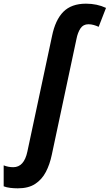

<svg xmlns="http://www.w3.org/2000/svg" viewBox="-139 -785 597 1045"><path d="M-42 240Q-63 240 -83.5 237.5Q-104 235 -119 229V115Q-94 125 -67 125Q-8 125 10 40L144 -588Q162 -677 206 -721Q250 -765 329 -765Q389 -765 438 -742L398 -639Q385 -645 371 -649Q357 -653 342 -653Q314 -653 299 -630.5Q284 -608 277 -572L143 57Q132 110 110.5 151Q89 192 52.5 216Q16 240 -42 240Z"/></svg>

Font: Noto Sans SemiCondensed
Style: Bold Italic
Weight: 700
Width: 4
Italic angle: -12°
Designer: Monotype Design Team
Foundry: Monotype Imaging Inc.
Version: Version 2.013; ttfautohint (v1.8.4.7-5d5b)